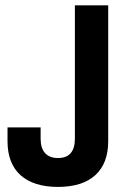

<svg xmlns="http://www.w3.org/2000/svg" viewBox="-20 -701 492 733"><path d="M393.1 -162Q393.1 -76.9 343.6 -32.1Q294.1 12.6 201.3 12.6Q108.6 12.6 58.6 -32.1Q8.7 -76.9 8.7 -162V-214.6H135.1V-171.6Q135.1 -135.5 152 -116.6Q169 -97.7 201.1 -97.7Q265.9 -97.7 265.9 -171.6V-680.7H393.1Z"/></svg>

Font: Puralecka Narrow
Style: Bold
Weight: 700
Designer: Hector Gatti, Marcela Romero, Pablo Cosgaya and Nicolas Silva
Version: Version 1.004;PS 001.004;hotconv 1.0.70;makeotf.lib2.5.58329